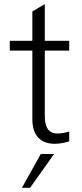

<svg xmlns="http://www.w3.org/2000/svg" viewBox="-20 -691 396 932"><path d="M137 -114V-445.5H27.5V-493H137V-635.5L197.5 -671V-493H316V-445.5H197.5V-128.5Q197.5 -86 212.2 -64.5Q227 -43 259.5 -43Q284.5 -43 316 -52.5V-5Q279.5 7 245 7Q194 7 165.5 -23.2Q137 -53.5 137 -114ZM178 56.5H242.5L126 220.5H86.5Z"/></svg>

Font: HK Grotesk Light
Style: Regular
Weight: 300
Designer: Alfredo Marco Pradil
Foundry: Hanken Design Co.
Version: Version 3.001